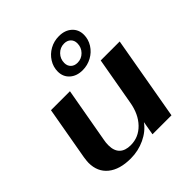

<svg xmlns="http://www.w3.org/2000/svg" viewBox="-200 -899 1059 1059"><g transform="rotate(-45 330.0 -369.0)"><path d="M40 -138Q40 -150 44 -178L99 -490H247L190 -169Q186 -150 186 -129Q186 -86 208.5 -64Q231 -42 274 -42Q336 -42 380.5 -88Q425 -134 438 -212L487 -490H635L549 0H401L415 -81Q385 -39 333 -14.5Q281 10 222 10Q136 10 88 -29Q40 -68 40 -138ZM276 -614Q276 -650 295.5 -681Q315 -712 347.5 -730Q380 -748 419 -748Q465 -748 493.5 -722.5Q522 -697 522 -656Q522 -620 502.5 -589Q483 -558 450 -540Q417 -522 379 -522Q333 -522 304.5 -547.5Q276 -573 276 -614ZM463 -648Q463 -671 448.5 -685Q434 -699 410 -699Q379 -699 357 -676.5Q335 -654 335 -622Q335 -599 349.5 -585Q364 -571 388 -571Q419 -571 441 -593.5Q463 -616 463 -648Z"/></g></svg>

Font: Fahkwang
Style: Bold Italic
Weight: 700
Italic angle: -10°
Designer: Suppakit Chalermlarp | Katatrad Co.,Ltd.
Foundry: Cadson Demak Co.,Ltd.
Version: Version 1.000; ttfautohint (v1.6)